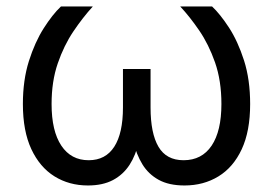

<svg xmlns="http://www.w3.org/2000/svg" viewBox="-20 -566 845 594"><path d="M252 7.8Q193.8 7.8 148.4 -20.5Q103 -48.8 76.9 -104.7Q50.8 -160.6 50.8 -244.1Q50.8 -317.9 69.3 -376.7Q87.9 -435.5 115.2 -478.5Q142.6 -521.5 168.5 -545.9H267.1Q236.3 -512.2 207 -468.8Q177.7 -425.3 158.7 -369.9Q139.6 -314.5 139.6 -244.1Q139.6 -160.6 169.7 -115.5Q199.7 -70.3 254.4 -70.3Q306.6 -70.3 333.5 -112.1Q360.4 -153.8 360.4 -233.4V-352.5H445.8V-233.4Q445.8 -153.8 470.2 -112.1Q494.6 -70.3 547.9 -70.3Q604.5 -70.3 634.8 -115.5Q665 -160.6 665 -244.1Q665 -316.4 645.3 -372.8Q625.5 -429.2 596.2 -471.9Q566.9 -514.6 537.6 -545.9H636.2Q661.1 -522.5 688.5 -480.5Q715.8 -438.5 734.9 -379.2Q753.9 -319.8 753.9 -244.1Q753.9 -160.2 727.8 -104.2Q701.7 -48.3 655.8 -20.3Q609.9 7.8 550.8 7.8Q502.4 7.8 470.7 -9.8Q439 -27.3 420.4 -57.9Q401.9 -88.4 392.6 -127.4H409.2Q400.4 -86.4 380.9 -56.2Q361.3 -25.9 329.6 -9Q297.9 7.8 252 7.8Z"/></svg>

Font: Inter Variable
Style: Regular
Weight: 400
Designer: Rasmus Andersson
Foundry: rsms
Version: Version 4.001;git-9221beed3